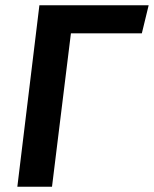

<svg xmlns="http://www.w3.org/2000/svg" viewBox="-20 -711 586 731"><path d="M546 -691 520 -584H250L178 0H46L130 -691Z"/></svg>

Font: Xgbmvzvtohvqztyvzapvmeyoton
Style: Regular
Weight: 500
Italic angle: -8°
Designer: Carrois Corporate & Edenspiekermann
Foundry: Carrois Corporate GbR & Edenspiekermann AG
Version: Version 2.001